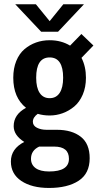

<svg xmlns="http://www.w3.org/2000/svg" viewBox="-20 -706 490 926"><path d="M385 -685.5 260 -553H178.5L53.5 -685.5H153L219.5 -604L285.5 -685.5ZM219.5 -149Q189 -149 162 -157Q138.5 -140 138.5 -119Q138.5 -100 158 -90Q177.5 -80 204.5 -80H254.5Q326.5 -80 369.5 -46.5Q412.5 -13 412.5 57Q412.5 131 359.2 165.8Q306 200.5 216.5 200.5Q133.5 200.5 83 166.8Q32.5 133 32.5 73Q32.5 11.5 97 -21.5Q46 -53.5 46 -97.5Q46 -154 105.5 -186Q44 -235 44 -331Q44 -376.5 58.5 -412Q73 -447.5 98 -468.8Q123 -490 153.8 -501Q184.5 -512 219.5 -512Q275 -512 318 -486L372.5 -542L430.5 -486.5L373 -427Q394.5 -385.5 394.5 -331Q394.5 -285.5 379 -249.5Q363.5 -213.5 338 -192.2Q312.5 -171 282.2 -160Q252 -149 219.5 -149ZM284.5 -331Q284.5 -429 219.5 -429Q154.5 -429 154.5 -331Q154.5 -283.5 171.2 -258Q188 -232.5 219.5 -232.5Q251 -232.5 267.8 -258Q284.5 -283.5 284.5 -331ZM129.5 60Q129.5 88.5 151.8 104.8Q174 121 217 121Q312.5 121 312.5 60Q312.5 1 241.5 1H169Q129.5 19.5 129.5 60Z"/></svg>

Font: League Mono Condensed Medium
Style: Regular
Weight: 500
Width: 1
Designer: Tyler Finck
Foundry: The League of Moveable Type / Tyler Finck
Version: Version 2.210